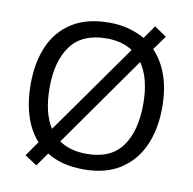

<svg xmlns="http://www.w3.org/2000/svg" viewBox="-85 -831 950 947"><g transform="rotate(10 390.5 -357.5)"><path d="M720 -358Q720 -247 682.5 -164.5Q645 -82 572 -36Q499 10 391 10Q279 10 206 -37L158 31L97 -9L149 -83Q105 -132 83 -202Q61 -272 61 -359Q61 -469 97 -551Q133 -633 206.5 -679Q280 -725 392 -725Q444 -725 488.5 -713Q533 -701 570 -680L616 -746L677 -705L626 -634Q720 -535 720 -358ZM156 -358Q156 -297 167.5 -247Q179 -197 203 -160L522 -611Q470 -646 392 -646Q271 -646 213.5 -569.5Q156 -493 156 -358ZM625 -358Q625 -487 574 -560L254 -106Q280 -88 314.5 -78Q349 -68 391 -68Q513 -68 569 -145.5Q625 -223 625 -358Z"/></g></svg>

Font: Noto Sans Grantha
Style: Regular
Weight: 400
Designer: Monotype Design Team
Foundry: Monotype Imaging Inc.
Version: Version 2.003; ttfautohint (v1.8.4.7-5d5b)